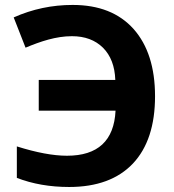

<svg xmlns="http://www.w3.org/2000/svg" viewBox="-20 -744 703 774"><path d="M270 -598.1C322.3 -598.1 363.8 -582.5 395 -551.8C426.3 -520.5 442.9 -477.1 444.8 -421.9H136.2V-297.9H445.8C439.9 -176.8 374.5 -116.2 250 -116.2C194.3 -116.2 127 -128.9 47.9 -153.8V-26.9C111.3 -2.4 181.6 9.8 258.8 9.8C370.6 9.8 456.5 -22 516.1 -85C575.2 -147.9 605 -238.3 605 -356C605 -471.7 576.2 -562 518.6 -627C460.4 -691.9 378.9 -724.1 272.9 -724.1C189.9 -724.1 110.8 -707.5 35.2 -673.8L83 -551.8C143.6 -577.1 205.6 -598.1 270 -598.1Z"/></svg>

Font: Noto Reveo Sans
Style: Bold
Weight: 700
Designer: Monotype Design team
Foundry: Monotype Imaging Inc.
Version: Version 1.04